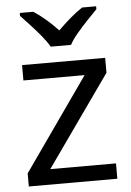

<svg xmlns="http://www.w3.org/2000/svg" viewBox="-54 -807 578 847"><g transform="rotate(-5 235.0 -383.0)"><path d="M431 0H39V-58L327 -468H56V-536H424V-470L140 -68H431ZM189 -606Q176 -629 154 -655.5Q132 -682 108 -708Q84 -734 66 -753V-766H126Q152 -749 180 -725Q208 -701 233 -674Q260 -701 288 -725Q316 -749 342 -766H404V-753Q385 -734 360.5 -708Q336 -682 313.5 -655.5Q291 -629 279 -606Z"/></g></svg>

Font: Noto Sans Tifinagh APT
Style: Regular
Weight: 400
Designer: JamraPatel
Foundry: JamraPatel LLC
Version: Version 2.006; ttfautohint (v1.8.4.7-5d5b)